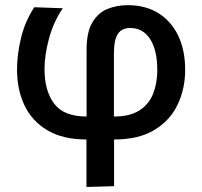

<svg xmlns="http://www.w3.org/2000/svg" viewBox="-20 -529 782 744"><path d="M315 195.5V11.5Q224.5 11.5 164.8 -23.5Q105 -58.5 75.5 -119.5Q46 -180.5 46 -259.5Q46 -319 61.8 -383.2Q77.5 -447.5 113 -501L223.5 -497Q188 -446 170.2 -380.8Q152.5 -315.5 152.5 -260.5Q152.5 -177.5 189.8 -127.5Q227 -77.5 315.5 -77.5V-337Q315.5 -404.5 337.8 -442Q360 -479.5 396.2 -494.2Q432.5 -509 475 -509Q544 -509 594 -477.8Q644 -446.5 670.8 -390.2Q697.5 -334 697.5 -258.5Q697.5 -185.5 668.5 -124Q639.5 -62.5 578.5 -25.5Q517.5 11.5 422 11.5V192.5ZM421.5 -322V-77.5Q484 -77.5 520.8 -101.5Q557.5 -125.5 573.5 -166.2Q589.5 -207 589.5 -258Q589.5 -334.5 561.8 -377.5Q534 -420.5 484.5 -420.5Q451.5 -420.5 436.5 -397.2Q421.5 -374 421.5 -322Z"/></svg>

Font: Heraclito Medium
Style: Regular
Weight: 500
Designer: Kostas Bartsokas (font) & Cristiano Sobral (main changes)
Foundry: Kostas Bartsokas (font) & Cristiano Sobral (main changes)
Version: Version 1.00;July 8, 2020;FontCreator 13.0.0.2655 64-bit